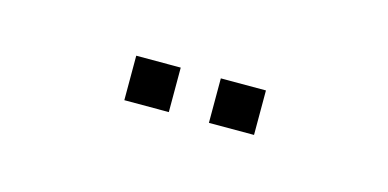

<svg xmlns="http://www.w3.org/2000/svg" viewBox="-25 -746 299 148"><g transform="rotate(15 124.5 -672.0)"><path d="M141 -655V-690.5H177V-655ZM73.5 -655V-690.5H109V-655Z"/></g></svg>

Font: Big Shoulders Display ExtraLight
Style: Regular
Weight: 250
Designer: Patric King
Foundry: XO Type Co
Version: Version 2.002